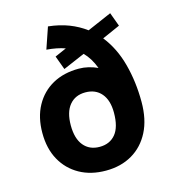

<svg xmlns="http://www.w3.org/2000/svg" viewBox="-109 -812 819 913"><g transform="rotate(-15 300.0 -355.0)"><path d="M301 12Q227 12 171.5 -19Q116 -50 85 -106Q54 -162 54 -239Q54 -316 85 -372.5Q116 -429 171 -459.5Q226 -490 300 -490Q324 -490 347 -484.5Q370 -479 392 -469Q373 -520 341 -552L234 -506L209 -574L266 -599Q227 -613 175 -617L211 -722Q267 -716 312 -698.5Q357 -681 393 -654L513 -706L538 -638L450 -599Q501 -535 524.5 -447Q548 -359 548 -260Q548 -174 517 -113.5Q486 -53 430.5 -20.5Q375 12 301 12ZM301 -105Q351 -105 379.5 -139.5Q408 -174 408 -245Q408 -306 379.5 -339.5Q351 -373 301 -373Q251 -373 222.5 -338.5Q194 -304 194 -239Q194 -174 222.5 -139.5Q251 -105 301 -105Z"/></g></svg>

Font: Geist Mono
Style: Bold
Weight: 700
Monospace: yes
Designer: Basement.studio, Andrés Briganti, Mateo Zaragoza
Foundry: Basement.studio, Vercel, Andrés Briganti, Guido Ferreyra, Mateo Zaragoza
Version: Version 1.500; ttfautohint (v1.8.4.7-5d5b)